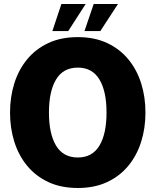

<svg xmlns="http://www.w3.org/2000/svg" viewBox="-20 -925 775 957"><path d="M368 12Q284 12 221 -17.5Q158 -47 115.5 -98.5Q73 -150 51.5 -218Q30 -286 30 -364Q30 -442 51.5 -510Q73 -578 115.5 -629.5Q158 -681 221 -710.5Q284 -740 368 -740Q451 -740 514 -710.5Q577 -681 619.5 -629.5Q662 -578 683.5 -510Q705 -442 705 -364Q705 -286 683.5 -218Q662 -150 619.5 -98.5Q577 -47 514 -17.5Q451 12 368 12ZM368 -140Q440 -140 475.5 -199Q511 -258 511 -364Q511 -470 475.5 -529Q440 -588 368 -588Q295 -588 259.5 -529Q224 -470 224 -364Q224 -258 259.5 -199Q295 -140 368 -140ZM241 -770 286 -905H407L320 -770ZM401 -770 447 -905H568L480 -770Z"/></svg>

Font: Murecho ExtraBold
Style: Regular
Weight: 800
Designer: Neil Summerour
Foundry: Positype
Version: Version 1.010; ttfautohint (v1.8.3)